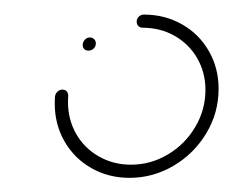

<svg xmlns="http://www.w3.org/2000/svg" viewBox="-20 -539 327 270"><path d="M96.3 -475.6Q96.3 -480 99.3 -483.1Q102.2 -486.3 106.3 -486.3Q110 -486.3 112.4 -483.9Q114.8 -481.5 114.8 -477.8Q114.8 -473.7 111.7 -470.7Q108.5 -467.8 104.4 -467.8Q100.7 -467.8 98.5 -470Q96.3 -472.2 96.3 -475.6ZM172.2 -508.5Q172.2 -512.6 175.2 -515.6Q178.1 -518.5 182.2 -518.5Q211.9 -518.5 235.9 -504.8Q260 -491.1 273.7 -467.2Q287.4 -443.3 287.4 -414.1Q287.4 -380.4 270.2 -351.7Q253 -323 224.1 -305.9Q195.2 -288.9 162.2 -288.9Q132.6 -288.9 108.5 -302.6Q84.4 -316.3 70.7 -340.2Q57 -364.1 57 -393.3Q57 -400.4 57.4 -403.7Q58.1 -407.8 61.1 -410.4Q64.1 -413 67.8 -413Q71.9 -413 74.1 -410.2Q76.3 -407.4 75.9 -403.7Q75.6 -401.1 75.6 -395.6Q75.6 -371.1 87 -350.9Q98.5 -330.7 118.9 -319.1Q139.3 -307.4 164.1 -307.4Q191.9 -307.4 215.9 -321.7Q240 -335.9 254.4 -360.2Q268.9 -384.4 268.9 -412.6Q268.9 -437 257.4 -457Q245.9 -477 225.7 -488.5Q205.6 -500 180.7 -500Q177 -500 174.6 -502.4Q172.2 -504.8 172.2 -508.5Z"/></svg>

Font: 26F Galaxy Sans Hairline
Style: Italic
Weight: 50
Italic angle: -5°
Designer: C₂₉H₂₅N₃O₅
Version: Version 1.200